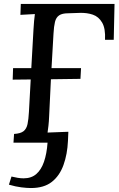

<svg xmlns="http://www.w3.org/2000/svg" viewBox="-20 -720 599 969"><path d="M136 229Q116 229 87.5 225.5Q59 222 25 212L38 171Q54 175 69.5 177.5Q85 180 99 180Q138 180 163 158.5Q188 137 202 96.5Q216 56 220 0H48L51 -44Q84 -46 99 -58Q114 -70 119 -94Q124 -118 126 -155L135 -319L44 -318L46 -376H138L149 -571Q150 -593 152 -613.5Q154 -634 156 -649Q139 -648 118.5 -647Q98 -646 83 -645L85 -700H558L554 -519H510Q513 -576 495.5 -606Q478 -636 448.5 -646Q419 -656 384 -655L324 -653Q294 -653 278.5 -642.5Q263 -632 257.5 -609.5Q252 -587 250 -550L240 -376H389L386 -322L237 -320L228 -134Q227 -107 224.5 -85.5Q222 -64 220 -51L325 -55L323 -9Q320 58 300.5 112.5Q281 167 241.5 198Q202 229 136 229Z"/></svg>

Font: Lora Medium
Style: Italic
Weight: 500
Italic angle: -3°
Designer: Olga Karpushina, Alexei Vanyashin (Cyrillic)
Foundry: Cyreal
Version: Version 3.004